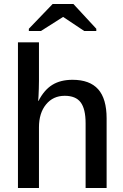

<svg xmlns="http://www.w3.org/2000/svg" viewBox="-20 -935 614 955"><path d="M171.4 -433.1Q199.7 -487.8 240.2 -512.9Q280.8 -538.1 340.8 -538.1Q426.3 -538.1 468.3 -491Q510.3 -443.8 510.3 -346.2V0H405.8V-321.8Q405.8 -393.1 381.3 -425.8Q356.9 -458.5 301.8 -458.5Q244.1 -458.5 209 -415.5Q173.8 -372.6 173.8 -301.8V0H69.3V-724.6H173.8V-533.2Q173.8 -514.2 173.1 -493.9Q172.4 -473.6 171.6 -457.3Q170.9 -440.9 169.9 -433.1ZM123.5 -780.8V-792L241.7 -915H345.2L459 -792V-780.8H398.9L294.4 -850.6H293.5L183.6 -780.8Z"/></svg>

Font: Arimo Medium
Style: Regular
Weight: 500
Designer: Steve Matteson
Foundry: Monotype Imaging Inc.
Version: Version 1.33